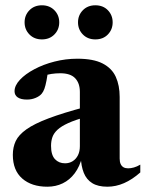

<svg xmlns="http://www.w3.org/2000/svg" viewBox="-20 -693 550 726"><path d="M304.5 -289 306 -251Q264 -239.5 237.8 -227.5Q211.5 -215.5 197.5 -202.5Q183.5 -189.5 178.2 -174.5Q173 -159.5 173 -141.5Q173 -107 187.8 -91.2Q202.5 -75.5 226 -75.5Q242 -75.5 254.8 -83.5Q267.5 -91.5 274.8 -106Q282 -120.5 282 -140V-345.5Q282 -378.5 264.2 -397.2Q246.5 -416 208 -416Q191 -416 174.5 -413.5Q158 -411 145 -406L163.5 -438.5Q159.5 -408 155.8 -388.2Q152 -368.5 147.8 -357Q143.5 -345.5 137.5 -338.5Q129.5 -329 114.5 -322.8Q99.5 -316.5 82 -316.5Q59 -316.5 47 -324.8Q35 -333 35 -348Q35 -369.5 55.2 -391.2Q75.5 -413 109.8 -431.2Q144 -449.5 186.2 -460.2Q228.5 -471 272.5 -471Q333 -471 368 -453Q403 -435 417.8 -402.5Q432.5 -370 432.5 -326.5V-93.5Q432.5 -81 436.2 -72.8Q440 -64.5 447 -60.5Q454 -56.5 464.5 -56.5Q475 -56.5 486.5 -59.8Q498 -63 510.5 -70.5V-41Q480 -14 449 -0.5Q418 13 386 13Q350.5 13 328.8 -0.5Q307 -14 296.8 -39.5Q286.5 -65 285.5 -101H291Q281.5 -63 262.5 -37.8Q243.5 -12.5 217.2 0.2Q191 13 159 13Q99.5 13 64 -18Q28.5 -49 28.5 -107.5Q28.5 -136.5 39.5 -159.8Q50.5 -183 80 -204Q109.5 -225 163.8 -245.5Q218 -266 304.5 -289ZM138.5 -544Q109.5 -544 91.2 -562.8Q73 -581.5 73 -608.5Q73 -635.5 91.2 -654.2Q109.5 -673 138.5 -673Q167.5 -673 185.8 -654.2Q204 -635.5 204 -608.5Q204 -581.5 185.8 -562.8Q167.5 -544 138.5 -544ZM340.5 -544Q311.5 -544 293.2 -562.8Q275 -581.5 275 -608.5Q275 -635.5 293.2 -654.2Q311.5 -673 340.5 -673Q370 -673 388 -654.2Q406 -635.5 406 -608.5Q406 -581.5 388 -562.8Q370 -544 340.5 -544Z"/></svg>

Font: Newsreader 36pt
Style: Bold
Weight: 700
Designer: Hugues Gentile
Foundry: Production Type
Version: Version 1.003